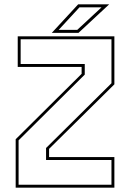

<svg xmlns="http://www.w3.org/2000/svg" viewBox="-20 -868 602 888"><path d="M66 -13.5H495.5V-128H193V-183.5L495.5 -483V-686.5H75.5V-572H372V-523L66 -219ZM52.5 0V-224L357.5 -526.5V-558.5H62V-700H509V-478L207 -179.5V-141.5H509V0ZM219.5 -716 341.5 -848H485L343 -716ZM251.5 -730H337.5L449.5 -834H347.5Z"/></svg>

Font: Tourney Thin Thin
Style: Regular
Weight: 250
Version: Version 1.015